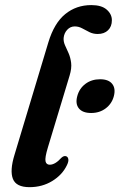

<svg xmlns="http://www.w3.org/2000/svg" viewBox="-20 -744 482 774"><path d="M348 -723.5Q389.5 -723.5 410.2 -705.2Q431 -687 431 -662.5Q431 -637 415.5 -622Q400 -607 374 -607Q355.5 -607 340.5 -614.5Q325.5 -622 311.2 -629.8Q297 -637.5 281.5 -637.5Q263.5 -637.5 251 -624Q238.5 -610.5 236.5 -591Q235.5 -576 242.2 -561.2Q249 -546.5 256.5 -529.5Q264 -512.5 266.8 -490.5Q269.5 -468.5 260.5 -439L173 -149.5Q160.5 -108 163.5 -94Q166.5 -80 180.5 -80Q202.5 -80 227.5 -108Q238 -117.5 247 -114Q254 -111.5 255.5 -102Q257 -92.5 249.5 -77.5Q231 -39 190.5 -14.2Q150 10.5 99 10.5Q45 10.5 32 -23Q19 -56.5 38.5 -120L175 -573.5Q198.5 -651 243 -687.2Q287.5 -723.5 348 -723.5ZM347.5 -288.5Q313 -288.5 298 -307Q283 -325.5 291.5 -356.5Q299.5 -387 324.2 -405.8Q349 -424.5 383.5 -424.5Q417.5 -424.5 432.2 -406Q447 -387.5 439 -356.5Q431 -326 406.2 -307.2Q381.5 -288.5 347.5 -288.5Z"/></svg>

Font: Fraunces 72pt Soft SemiBold
Style: Italic
Weight: 600
Italic angle: -16°
Version: Version 1.000;[b76b70a41]